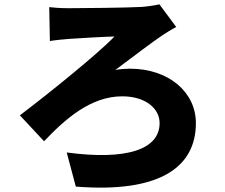

<svg xmlns="http://www.w3.org/2000/svg" viewBox="-20 -802 1040 889"><path d="M208 -769 211 -612C234 -616 274 -620 301 -622C348 -625 460 -632 510 -633C435 -554 198 -363 72 -268L184 -148C282 -251 400 -356 546 -356C652 -356 719 -301 719 -232C719 -109 565 -59 289 -96L331 62C723 93 887 -30 887 -232C887 -374 763 -484 581 -484C564 -484 534 -482 514 -478C602 -544 686 -608 734 -640C750 -650 774 -666 796 -677L718 -782C697 -777 663 -772 637 -770C570 -766 350 -764 296 -764C259 -764 224 -767 208 -769Z"/></svg>

Font: Source Han Sans HK Heavy
Style: Regular
Weight: 900
Designer: Ryoko NISHIZUKA 西塚涼子 (kana, bopomofo & ideographs); Paul D. Hunt (Latin, Greek & Cyrillic); Sandoll Communications 산돌커뮤니
Foundry: Adobe
Version: Version 2.000;hotconv 1.0.107;makeotfexe 2.5.65593